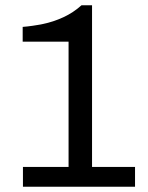

<svg xmlns="http://www.w3.org/2000/svg" viewBox="-20 -708 561 728"><path d="M67 0V-75H240V-550H66V-606Q103 -609 142.5 -617Q182 -625 220 -642.5Q258 -660 289 -688H329V-75H492V0Z"/></svg>

Font: Archivo SemiBold
Style: Regular
Weight: 400
Version: Version 2.001